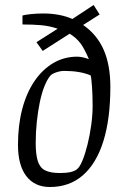

<svg xmlns="http://www.w3.org/2000/svg" viewBox="-20 -740 501 769"><path d="M180 9Q119 9 85.5 -34.5Q52 -78 52 -160Q52 -238 69 -303Q86 -368 118 -415Q150 -462 193.5 -487.5Q237 -513 289 -513Q298 -513 311 -510.5Q324 -508 336 -503Q318 -546 301.5 -567.5Q285 -589 259 -605L151 -536L126 -571L211 -625Q179 -636 146 -639Q113 -642 70 -642V-678Q81 -681 104 -683.5Q127 -686 154 -686Q186 -686 215.5 -680.5Q245 -675 270 -664L355 -720L379 -682L313 -640Q369 -601 395.5 -540Q422 -479 422 -392Q422 -264 394 -174.5Q366 -85 312 -38Q258 9 180 9ZM220 -47Q270 -47 288 -62Q299 -70 310 -96.5Q321 -123 330.5 -161Q340 -199 345.5 -240Q351 -281 351 -316Q351 -358 348.5 -393Q346 -428 343 -438Q322 -447 295.5 -451.5Q269 -456 237 -456Q222 -456 204.5 -450Q187 -444 181 -436Q169 -422 158 -394.5Q147 -367 139.5 -331Q132 -295 127.5 -253Q123 -211 123 -168Q123 -121 131.5 -94.5Q140 -68 161 -57.5Q182 -47 220 -47Z"/></svg>

Font: Faustina Light
Style: Italic
Weight: 300
Italic angle: -8°
Designer: Alfonso Garcia
Foundry: http://www.omnibus-type.com
Version: Version 1.200